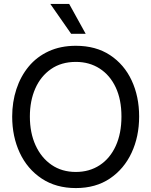

<svg xmlns="http://www.w3.org/2000/svg" viewBox="-20 -945 770 977"><path d="M366 12Q265 12 192 -36.5Q119 -85 80.5 -167.5Q42 -250 42 -352Q42 -426 63.5 -491.5Q85 -557 126 -606.5Q167 -656 227.5 -684Q288 -712 366 -712Q468 -712 540 -664.5Q612 -617 650 -535.5Q688 -454 688 -352Q688 -250 649.5 -167.5Q611 -85 539 -36.5Q467 12 366 12ZM366 -70Q435 -70 487.5 -104.5Q540 -139 569 -202.5Q598 -266 598 -352Q598 -438 569 -500Q540 -562 487.5 -596Q435 -630 366 -630Q292 -630 239.5 -593.5Q187 -557 159.5 -494.5Q132 -432 132 -352Q132 -269 161 -205.5Q190 -142 242.5 -106Q295 -70 366 -70ZM416 -773H342L236 -925H332Z"/></svg>

Font: Liter
Style: Regular
Weight: 400
Designer: Anton Skugarov
Foundry: skugi
Version: Version 1.004; ttfautohint (v1.8.4.7-5d5b)